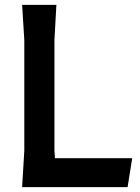

<svg xmlns="http://www.w3.org/2000/svg" viewBox="-20 -770 575 790"><path d="M524 -119 505 0H71L80 -150V-605L71 -750H212L204 -605V-150L206 -119Z"/></svg>

Font: Farro Medium
Style: Regular
Weight: 500
Designer: Aceler Chua
Foundry: Grayscale Limited
Version: Version 1.101